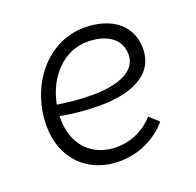

<svg xmlns="http://www.w3.org/2000/svg" viewBox="-99 -627 751 737"><g transform="rotate(-20 276.0 -258.5)"><path d="M270 6C346 6 417 -25 468 -84L431 -118C394 -76 339 -49 279 -49C177 -49 112 -120 112 -223V-236C159 -227 214 -221 271 -221C389 -221 502 -257 502 -372C502 -463 430 -523 317 -523C164 -523 52 -381 52 -216C52 -86 139 6 270 6ZM117 -281C138 -389 214 -468 308 -468C391 -468 442 -430 442 -368C442 -296 356 -269 261 -269C209 -269 159 -274 117 -281Z"/></g></svg>

Font: Fixel Text 20240404 Light
Style: Italic
Weight: 300
Width: 4
Italic angle: -10°
Designer: AlfaBravo + MacPaw
Foundry: Kyrylo Tkachov, Marchela Mozhyna, Serhii Makarenko, Maria Weinstein, Zakhar Kryvoshyya
Version: Version 1.211;Glyphs 3.2 (3225)